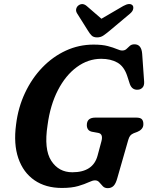

<svg xmlns="http://www.w3.org/2000/svg" viewBox="-20 -939 751 973"><path d="M454 -713Q498 -713 526.2 -705.5Q554.5 -698 571.8 -690.5Q589 -683 599 -683Q613 -683 621.2 -691Q629.5 -699 638.2 -706.8Q647 -714.5 661.5 -714.5Q697 -714.5 700.5 -666L710.5 -524.5Q711.5 -505 702.2 -495.2Q693 -485.5 680 -484.5Q649.5 -481.5 638 -513L625 -553Q609 -602.5 575 -621.8Q541 -641 493 -641Q426.5 -641 369.5 -599.2Q312.5 -557.5 273.5 -482Q234.5 -406.5 221 -305Q202 -182.5 239.8 -124.2Q277.5 -66 346.5 -66Q452 -66 474.5 -150.5L494 -223Q504 -260.5 478 -265.5L445 -271.5Q431.5 -275 425.8 -283.8Q420 -292.5 420 -305Q420 -343 463 -343H670.5Q692.5 -343 699.8 -333.8Q707 -324.5 706.5 -309Q706.5 -295 697.5 -285.2Q688.5 -275.5 675.5 -270.5L658 -264Q646 -259 640 -251.5Q634 -244 630 -230L574.5 -36.5Q567 -8.5 555.5 3Q544 14.5 526 14.5Q510 14.5 500.8 4.5Q491.5 -5.5 483.2 -15.2Q475 -25 461.5 -25Q449.5 -25 429.5 -15.5Q409.5 -6 376.5 3.8Q343.5 13.5 293.5 13.5Q211.5 13.5 154.8 -25.5Q98 -64.5 73 -136.8Q48 -209 61.5 -308.5Q72 -394.5 106.8 -468.2Q141.5 -542 194.5 -597Q247.5 -652 313.8 -682.5Q380 -713 454 -713ZM536.5 -784Q518 -768.5 504 -759Q490 -749.5 472 -749.5Q454 -749.5 444.5 -758.8Q435 -768 425.5 -784L370.5 -871.5Q363.5 -883 366.2 -894Q369 -905 377.5 -911.5Q398 -926.5 419.5 -908.5L494 -844L604.5 -908.5Q638 -927 652 -911.5Q657 -905.5 655 -893.8Q653 -882 639 -870Z"/></svg>

Font: Fraunces 72pt SuperSoft SemiBold
Style: Italic
Weight: 600
Italic angle: -16°
Version: Version 1.000;[b76b70a41]